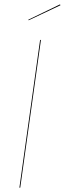

<svg xmlns="http://www.w3.org/2000/svg" viewBox="-20 -864 298 884"><path d="M256.3 -843.8 258.3 -839.8 111.8 -770.5 110.4 -773.4ZM168.5 -680.2 73.2 0H69.3L164.6 -680.2Z"/></svg>

Font: Fira Sans Compressed Four
Style: Italic
Weight: 100
Width: 3
Italic angle: -8°
Designer: Carrois Corporate & Edenspiekermann AG
Foundry: Carrois Corporate GbR & Edenspiekermann AG
Version: Version 4.203;PS 004.203;hotconv 1.0.88;makeotf.lib2.5.64775